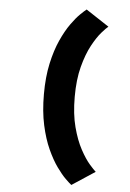

<svg xmlns="http://www.w3.org/2000/svg" viewBox="-67 -874 784 1161"><g transform="rotate(5 325.0 -293.5)"><path d="M411 239Q399.5 230.5 374.5 206Q349.5 181.5 319.5 139.5Q289.5 97.5 261.8 36.5Q234 -24.5 216 -106.8Q198 -189 198 -294Q198 -398.5 216 -480.5Q234 -562.5 261.8 -623.8Q289.5 -685 319.5 -727Q349.5 -769 374.5 -793.2Q399.5 -817.5 411 -826L551 -734Q538.5 -724.5 511.5 -693.8Q484.5 -663 455.2 -609Q426 -555 405.5 -476.8Q385 -398.5 385 -294Q385 -189 405.8 -110.8Q426.5 -32.5 455.8 21.2Q485 75 511.8 105.8Q538.5 136.5 551 147Z"/></g></svg>

Font: Trispace ExtraBold
Style: Regular
Weight: 800
Designer: Tyler Finck
Foundry: Etcetera Type Company
Version: Version 1.210; ttfautohint (v1.8.3)